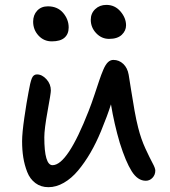

<svg xmlns="http://www.w3.org/2000/svg" viewBox="-20 -734 697 789"><path d="M428.2 -574.2Q397.5 -574.2 375.2 -597.7Q353 -621.1 353 -652.8Q353 -679.2 371.3 -696.5Q389.6 -713.9 417 -713.9Q452.1 -713.9 475.1 -687Q498 -660.2 498 -629.9Q498 -607.9 480.5 -591.1Q462.9 -574.2 428.2 -574.2ZM192.9 -564Q160.2 -564 138.2 -587.9Q116.2 -611.8 116.2 -645Q116.2 -672.4 132.8 -690.2Q149.4 -708 176.8 -708Q216.3 -708 239.3 -681.2Q262.2 -654.3 262.2 -621.1Q262.2 -594.2 245.1 -579.1Q228 -564 192.9 -564ZM179.2 35.2Q147.9 35.2 125.5 18.3Q103 1.5 91.8 -27.3Q80.6 -56.2 75.7 -86.9Q70.8 -117.7 70.8 -153.8Q70.8 -187 80.1 -251Q89.4 -314.9 97.2 -355Q104 -395 110.6 -411.6Q117.2 -428.2 131.8 -428.2Q152.8 -428.2 170.9 -408.4Q189 -388.7 189 -361.8Q189 -350.6 175.5 -277.1Q162.1 -203.6 162.1 -169.9Q162.1 -55.2 195.8 -55.2Q257.3 -55.2 344.2 -277.8Q356 -307.6 368.4 -345Q380.9 -382.3 388.2 -404.3Q395.5 -426.3 404.5 -447.5Q413.6 -468.8 423.6 -478.3Q433.6 -487.8 445.8 -487.8Q469.2 -487.8 486.6 -471.4Q503.9 -455.1 508.8 -426.8Q511.2 -412.6 518.6 -365.2Q525.9 -317.9 533 -278.8Q540 -239.7 547.9 -209Q559.6 -162.6 577.6 -123.5Q595.7 -84.5 606.9 -63.7Q618.2 -43 618.2 -33.2Q618.2 -15.6 606.7 -3.4Q595.2 8.8 579.1 8.8Q545.9 8.8 521.2 -30.3Q496.6 -69.3 472.2 -147Q449.2 -225.1 436 -305.2Q421.4 -258.8 395 -194.8Q375 -146.5 351.6 -106.2Q328.1 -65.9 301 -33.4Q273.9 -1 242.4 17.1Q210.9 35.2 179.2 35.2Z"/></svg>

Font: Shantell Sans Irregular Bouncy
Style: Regular
Weight: 400
Designer: Stephen Nixon, Anya Danilova, Shantell Martin
Foundry: Arrow Type
Version: Version 1.006;[9816181b4]